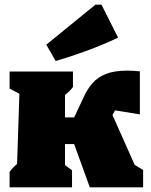

<svg xmlns="http://www.w3.org/2000/svg" viewBox="-20 -801 644 821"><path d="M21 0V-66Q35 -85 53 -100L63 -400L21 -422V-495H292V-429Q279 -411 258 -395V-299H297L339 -388Q354 -421 376 -446Q398 -471 433.5 -485Q469 -499 524 -499Q548 -499 578 -496V-312L472 -329L461 -309L556 -96L592 -74V0H364L297 -185H258V-95L288 -73V0ZM218 -540 178 -610 388 -781H414L485 -640Q419 -609 352.5 -584.5Q286 -560 218 -540Z"/></svg>

Font: Piazzolla Black
Style: Regular
Weight: 900
Designer: Juan Pablo del Peral
Foundry: Huerta Tipografica
Version: Version 1.330